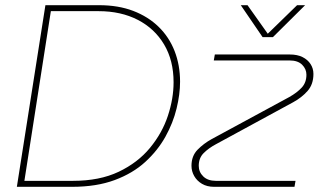

<svg xmlns="http://www.w3.org/2000/svg" viewBox="-20 -720 1254 740"><path d="M45 0 155 -700H362Q436 -700 493.5 -678Q551 -656 591.5 -616.5Q632 -577 653 -523Q674 -469 674 -405Q674 -357 660.5 -301.5Q647 -246 617.5 -193Q588 -140 540 -96Q492 -52 422 -26Q352 0 258 0ZM74 -23H261Q364 -23 437.5 -58Q511 -93 558 -150Q605 -207 627 -273.5Q649 -340 649 -403Q649 -487 612.5 -548.5Q576 -610 511 -643.5Q446 -677 360 -677H176ZM805 0Q778 0 758.5 -11.5Q739 -23 728.5 -41.5Q718 -60 718 -81Q718 -119 741.5 -143Q765 -167 796 -184L1095 -346Q1125 -363 1143 -382.5Q1161 -402 1161 -432Q1161 -454 1144.5 -470.5Q1128 -487 1096 -487H804L808 -510H1097Q1126 -510 1146 -500Q1166 -490 1177 -473Q1188 -456 1188 -435Q1188 -395 1165.5 -369.5Q1143 -344 1110 -326L812 -164Q784 -149 765 -130Q746 -111 746 -81Q746 -57 763.5 -40Q781 -23 812 -23H1119L1115 0ZM992 -577 908 -700H934L1012 -590L1125 -700H1156L1032 -577Z"/></svg>

Font: MuseoModerno Thin Thin
Style: Italic
Weight: 250
Italic angle: -9°
Version: Version 1.003